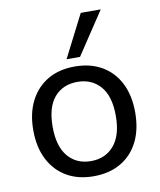

<svg xmlns="http://www.w3.org/2000/svg" viewBox="-85 -821 746 898"><g transform="rotate(-10 288.0 -372.5)"><path d="M288 9Q214 9 160 -22.5Q106 -54 76 -112.5Q46 -171 46 -252Q46 -332 76 -390.5Q106 -449 160 -480.5Q214 -512 288 -512Q362 -512 416.5 -480.5Q471 -449 500.5 -390.5Q530 -332 530 -252Q530 -171 500.5 -112.5Q471 -54 416.5 -22.5Q362 9 288 9ZM288 -63Q356 -63 397 -111Q438 -159 438 -252Q438 -345 397 -392Q356 -439 288 -439Q219 -439 178.5 -392Q138 -345 138 -252Q138 -159 178.5 -111Q219 -63 288 -63ZM257 -552 360 -754H455L321 -552Z"/></g></svg>

Font: Mulish Medium
Style: Regular
Weight: 500
Designer: Vernon Adams
Foundry: Vernon Adams
Version: Version 3.603; ttfautohint (v1.8.3)